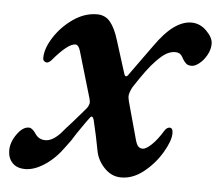

<svg xmlns="http://www.w3.org/2000/svg" viewBox="-55 -477 616 535"><g transform="rotate(5 253.0 -209.5)"><path d="M-15 -34Q-15 -57 1 -79.5Q17 -102 34 -102Q44 -102 55 -85Q65 -71 83 -71Q102 -71 124 -94Q132 -104 154 -128Q189 -168 191 -171Q197 -180 197 -187Q197 -190 195 -198L157 -327Q152 -344 143 -344Q122 -344 80 -294Q73 -287 68 -287Q64 -287 60.5 -290Q57 -293 57 -299Q57 -325 77 -356.5Q97 -388 129 -410.5Q161 -433 196 -433Q219 -433 233 -416Q247 -399 257 -366L286 -274Q288 -268 291 -268Q295 -268 299 -275L358 -357Q386 -397 411 -415Q436 -433 460 -433Q484 -433 502.5 -414.5Q521 -396 521 -379Q521 -363 512.5 -347.5Q504 -332 492 -322.5Q480 -313 471 -313Q461 -313 456 -317Q451 -321 446 -329Q441 -339 436 -343Q431 -347 421 -347Q411 -347 399 -341Q387 -335 369 -316Q347 -294 311 -238Q303 -222 303 -213Q303 -210 305 -200L333 -98Q337 -82 342 -76.5Q347 -71 355 -71Q364 -71 379.5 -85.5Q395 -100 412 -128Q418 -136 425 -136Q434 -136 434 -121Q434 -100 414.5 -67Q395 -34 365 -10Q335 14 302 14Q276 14 256.5 -5.5Q237 -25 231 -50L222 -95L212 -139Q210 -146 207 -147.5Q204 -149 200 -143Q195 -137 167 -96Q156 -77 141 -58Q117 -24 88 -5Q59 14 34 14Q10 14 -2.5 0.5Q-15 -13 -15 -34Z"/></g></svg>

Font: EB Garamond
Style: Bold Italic
Weight: 700
Italic angle: -17.2°
Designer: Georg Duffner and Octavio Pardo
Foundry: Georg Duffner
Version: Version 1.000